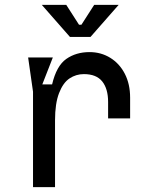

<svg xmlns="http://www.w3.org/2000/svg" viewBox="-20 -765 640 785"><path d="M115 -390 95 -530H196L153 -420H193Q211 -496 251 -524Q291 -552 346 -552Q393 -552 431 -528.5Q469 -505 490.5 -463Q512 -421 512 -366V-281H422V-348Q422 -402 398 -432Q374 -462 323 -462Q291 -462 264.5 -444.5Q238 -427 221.5 -384.5Q205 -342 205 -273V0H115ZM303 -664H313L365 -745H465L350 -614H266L151 -745H251Z"/></svg>

Font: Fliege Mono Thin
Style: Regular
Weight: 100
Version: Version 0.020;Glyphs 3.3 (3306)